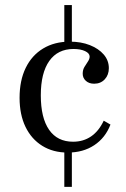

<svg xmlns="http://www.w3.org/2000/svg" viewBox="-20 -591 496 758"><path d="M247.6 11.3Q189.5 11.3 146.8 -15.3Q104 -41.9 80.6 -90.3Q57.3 -138.7 57.3 -204.8Q57.3 -273.4 81.5 -323Q105.6 -372.6 150.4 -399.6Q195.2 -426.6 255.6 -426.6Q300 -426.6 334.7 -412.9Q369.4 -399.2 389.5 -375.8Q409.7 -352.4 409.7 -321.8Q409.7 -295.2 393.5 -277.8Q377.4 -260.5 351.6 -260.5Q331.5 -260.5 319 -271.8Q306.5 -283.1 306.5 -300Q306.5 -315.3 313.3 -326.6Q320.2 -337.9 327 -348Q333.9 -358.1 333.9 -367.7Q333.9 -380.6 316.1 -389.1Q298.4 -397.6 270.2 -397.6Q208.1 -397.6 174.6 -350.4Q141.1 -303.2 141.1 -214.5Q141.1 -125.8 173.8 -78.6Q206.5 -31.5 268.5 -31.5Q308.9 -31.5 339.5 -52.4Q370.2 -73.4 389.5 -114.5L416.1 -99.2Q396 -46.8 352 -17.7Q308.1 11.3 247.6 11.3ZM233.9 146.8V-9.7H263.7V146.8ZM233.9 -415.3V-571H263.7V-415.3Z"/></svg>

Font: Playfair
Style: Regular
Weight: 400
Designer: Claus Eggers Sørensen
Foundry: Claus Eggers Sørensen
Version: Version 2.001;gftools[0.9.30]